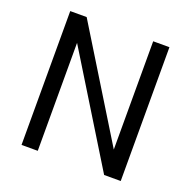

<svg xmlns="http://www.w3.org/2000/svg" viewBox="-125 -822 936 944"><g transform="rotate(20 343.5 -350.0)"><path d="M517.1 0 169.9 -564.9V0H85V-700.2H170.9L519 -133.8V-700.2H604V0Z"/></g></svg>

Font: Pfennig
Style: Medium
Weight: 500
Version: Version 20120410 ; ttfautohint (v0.8)